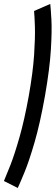

<svg xmlns="http://www.w3.org/2000/svg" viewBox="-95 -769 283 978"><path d="M-4.5 188.5 -75 153Q-64 128 -42.2 72.5Q-20.5 17 4.5 -70.8Q29.5 -158.5 51.5 -280Q73 -402 78.8 -489.8Q84.5 -577.5 82.8 -632.8Q81 -688 78.5 -713L161 -749Q163.5 -727 166.8 -670.2Q170 -613.5 164.2 -517Q158.5 -420.5 134 -280Q109 -140 81 -43.8Q53 52.5 29.5 109.2Q6 166 -4.5 188.5Z"/></svg>

Font: Anybody UltraCondensed Medium
Style: Italic
Weight: 500
Width: 1
Italic angle: -10°
Designer: Tyler Finck
Foundry: Etcetera Type Company
Version: Version 1.010; ttfautohint (v1.8.3) -l 8 -r 50 -G 200 -x 14 